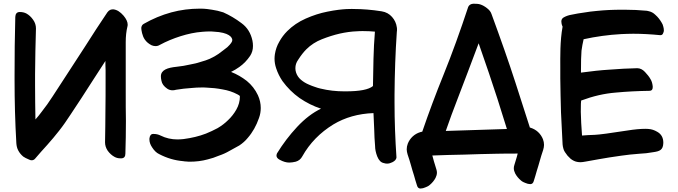

<svg xmlns="http://www.w3.org/2000/svg" viewBox="-20 -873 3749 1061"><path d="M108.4 -7.8C115.2 -2.9 126 2.9 140.6 8.8C145.5 11.7 150.4 12.7 155.3 12.7C162.1 12.7 168.9 9.8 173.8 3.9C196.3 -22.5 218.8 -47.9 241.2 -72.3C263.7 -97.7 286.1 -124 306.6 -150.4C329.1 -178.7 349.6 -209 370.1 -240.2L430.7 -332C452.1 -366.2 473.6 -399.4 496.1 -433.6C518.6 -467.8 540 -502 562.5 -536.1C562.5 -519.5 562.5 -502 563.5 -485.4V-434.6C563.5 -374 563.5 -313.5 562.5 -252C562.5 -204.1 561.5 -149.4 560.5 -88.9V-85.9C560.5 -70.3 565.4 -54.7 575.2 -40C585.9 -25.4 598.6 -13.7 613.3 -5.9C622.1 -1 632.8 2 645.5 2H651.4C666 1 672.9 -7.8 672.9 -24.4C674.8 -84 675.8 -144.5 675.8 -205.1C674.8 -252.9 674.8 -306.6 674.8 -366.2V-640.6C674.8 -670.9 677.7 -700.2 684.6 -728.5C685.5 -731.4 685.5 -734.4 685.5 -737.3C685.5 -752 677.7 -768.6 663.1 -786.1C644.5 -807.6 626 -819.3 606.4 -821.3H603.5C598.6 -821.3 593.8 -820.3 588.9 -818.4C583 -815.4 578.1 -811.5 573.2 -804.7C531.2 -742.2 490.2 -679.7 450.2 -616.2L327.1 -426.8C308.6 -398.4 289.1 -369.1 270.5 -339.8C252 -310.5 231.4 -282.2 210 -254.9C205.1 -248 199.2 -240.2 193.4 -233.4L175.8 -212.9C174.8 -275.4 173.8 -337.9 173.8 -401.4V-463.9C174.8 -547.9 175.8 -631.8 178.7 -715.8C178.7 -732.4 173.8 -749 163.1 -763.7C152.3 -779.3 139.6 -791 125 -798.8C115.2 -803.7 103.5 -806.6 90.8 -806.6H86.9C72.3 -805.7 65.4 -795.9 64.5 -779.3C61.5 -671.9 60.5 -564.5 60.5 -458V-430.7C60.5 -314.5 63.5 -198.2 70.3 -82C71.3 -67.4 74.2 -53.7 81.1 -41C87.9 -28.3 96.7 -17.6 108.4 -7.8Z M821.3 -57.6C832 -41 844.7 -28.3 859.4 -21.5C902.3 1 946.3 13.7 992.2 17.6C998 18.6 1003.9 19.5 1010.7 19.5C1017.6 20.5 1023.4 20.5 1030.3 20.5C1062.5 20.5 1095.7 16.6 1127.9 7.8C1148.4 2.9 1168.9 -3.9 1189.5 -12.7C1210 -19.5 1229.5 -28.3 1248 -39.1C1266.6 -48.8 1284.2 -58.6 1302.7 -69.3C1320.3 -81.1 1335.9 -94.7 1348.6 -110.4C1376 -141.6 1396.5 -178.7 1411.1 -220.7C1418 -239.3 1420.9 -257.8 1420.9 -276.4C1420.9 -299.8 1416 -323.2 1405.3 -346.7C1390.6 -377.9 1370.1 -404.3 1343.8 -425.8C1317.4 -446.3 1289.1 -462.9 1256.8 -475.6C1265.6 -480.5 1273.4 -484.4 1280.3 -488.3C1288.1 -493.2 1295.9 -498 1302.7 -502.9C1326.2 -519.5 1345.7 -540 1362.3 -564.5C1373 -581.1 1377.9 -598.6 1377.9 -619.1C1377.9 -628.9 1377 -638.7 1375 -648.4C1366.2 -689.5 1346.7 -721.7 1314.5 -745.1C1282.2 -769.5 1249 -789.1 1213.9 -804.7C1193.4 -811.5 1171.9 -816.4 1151.4 -819.3C1142.6 -820.3 1132.8 -822.3 1124 -823.2C1113.3 -824.2 1102.5 -825.2 1091.8 -825.2H1084C1030.3 -825.2 977.5 -818.4 926.8 -804.7C873 -790 822.3 -768.6 774.4 -741.2C765.6 -736.3 761.7 -728.5 760.7 -718.8C760.7 -708 765.6 -674.8 780.3 -654.3C789.1 -641.6 801.8 -630.9 817.4 -623C824.2 -620.1 832 -618.2 838.9 -618.2C847.7 -618.2 855.5 -620.1 863.3 -625C899.4 -644.5 937.5 -660.2 977.5 -672.9C1017.6 -685.5 1057.6 -694.3 1098.6 -697.3C1111.3 -698.2 1123 -699.2 1135.7 -699.2C1144.5 -699.2 1152.3 -699.2 1160.2 -698.2C1247.1 -694.3 1263.7 -666 1263.7 -651.4C1263.7 -642.6 1255.9 -630.9 1236.3 -612.3C1220.7 -599.6 1204.1 -587.9 1187.5 -575.2C1174.8 -566.4 1158.2 -556.6 1138.7 -547.9C1125 -542 1108.4 -536.1 1089.8 -531.2C1073.2 -525.4 1053.7 -520.5 1031.2 -516.6C1006.8 -510.7 981.4 -506.8 955.1 -503.9C907.2 -499 869.1 -487.3 869.1 -451.2C869.1 -444.3 870.1 -435.5 872.1 -426.8C875 -410.2 885.7 -395.5 904.3 -382.8C913.1 -377 922.9 -374 933.6 -374C939.5 -374 946.3 -375 953.1 -377C981.4 -381.8 1009.8 -384.8 1038.1 -386.7C1056.6 -388.7 1076.2 -389.6 1094.7 -389.6C1104.5 -389.6 1114.3 -389.6 1124 -388.7C1151.4 -387.7 1179.7 -384.8 1210 -378.9C1239.3 -374 1266.6 -365.2 1292 -351.6C1300.8 -347.7 1305.7 -343.8 1305.7 -339.8C1305.7 -314.5 1298.8 -290 1286.1 -267.6C1273.4 -245.1 1257.8 -225.6 1240.2 -209C1223.6 -192.4 1204.1 -177.7 1182.6 -165C1162.1 -154.3 1140.6 -143.6 1118.2 -134.8C1080.1 -120.1 1039.1 -110.4 994.1 -104.5C983.4 -103.5 971.7 -102.5 960.9 -102.5C927.7 -102.5 896.5 -109.4 867.2 -124C855.5 -129.9 842.8 -132.8 829.1 -132.8H826.2C814.5 -132.8 807.6 -124 805.7 -107.4V-102.5C805.7 -87.9 810.5 -73.2 821.3 -57.6Z M1525.4 9.8C1544.9 20.5 1562.5 25.4 1578.1 25.4C1589.8 25.4 1601.6 23.4 1614.3 20.5C1630.9 15.6 1642.6 5.9 1650.4 -8.8C1691.4 -82 1749 -140.6 1822.3 -185.5C1885.7 -223.6 1960 -245.1 2043.9 -248C2044.9 -217.8 2046.9 -187.5 2047.9 -157.2C2048.8 -127 2049.8 -96.7 2052.7 -66.4C2052.7 -48.8 2056.6 -29.3 2064.5 -8.8C2073.2 12.7 2085 25.4 2101.6 28.3C2107.4 30.3 2113.3 31.2 2119.1 31.2C2128.9 31.2 2138.7 28.3 2148.4 23.4C2162.1 16.6 2169.9 7.8 2170.9 -2.9C2164.1 -103.5 2160.2 -204.1 2160.2 -304.7V-350.6C2161.1 -466.8 2165 -582 2172.9 -697.3C2173.8 -701.2 2173.8 -705.1 2173.8 -709C2173.8 -713.9 2173.8 -717.8 2172.9 -721.7C2169.9 -744.1 2161.1 -762.7 2146.5 -779.3C2131.8 -795.9 2113.3 -806.6 2088.9 -810.5C2033.2 -819.3 1982.4 -823.2 1937.5 -823.2C1930.7 -823.2 1879.9 -827.1 1789.1 -808.6C1749 -800.8 1710 -788.1 1669.9 -770.5C1629.9 -752.9 1595.7 -729.5 1567.4 -701.2C1549.8 -683.6 1535.2 -664.1 1523.4 -642.6C1510.7 -621.1 1502.9 -597.7 1499 -573.2C1498 -565.4 1497.1 -557.6 1497.1 -548.8C1497.1 -531.2 1500 -513.7 1505.9 -496.1C1514.6 -469.7 1526.4 -446.3 1541 -424.8C1567.4 -388.7 1598.6 -357.4 1635.7 -331.1C1672.9 -305.7 1711.9 -286.1 1753.9 -272.5C1709 -251 1665 -217.8 1622.1 -171.9C1580.1 -127 1543 -78.1 1510.7 -25.4C1508.8 -20.5 1507.8 -16.6 1507.8 -11.7C1508.8 -2.9 1514.6 3.9 1525.4 9.8ZM1642.6 -432.6C1629.9 -443.4 1621.1 -457 1616.2 -471.7C1613.3 -480.5 1612.3 -488.3 1612.3 -496.1C1612.3 -512.7 1617.2 -528.3 1627.9 -543C1642.6 -566.4 1658.2 -585.9 1672.9 -600.6C1697.3 -625 1726.6 -643.6 1758.8 -656.2C1791 -668.9 1824.2 -679.7 1858.4 -687.5C1889.6 -694.3 1921.9 -699.2 1954.1 -700.2C1964.8 -701.2 1975.6 -701.2 1986.3 -701.2C2008.8 -701.2 2030.3 -700.2 2051.8 -698.2C2047.9 -648.4 2044.9 -598.6 2043.9 -547.9C2043 -498 2042 -447.3 2041 -397.5C2017.6 -377.9 1967.8 -368.2 1890.6 -368.2H1882.8C1837.9 -368.2 1793.9 -373 1750 -383.8C1741.2 -385.7 1731.4 -388.7 1720.7 -392.6C1709 -396.5 1698.2 -400.4 1687.5 -405.3C1670.9 -412.1 1656.2 -420.9 1642.6 -432.6Z M2369.1 -13.7C2397.5 -14.6 2426.8 -15.6 2456.1 -16.6C2486.3 -17.6 2515.6 -17.6 2544.9 -18.6C2604.5 -20.5 2663.1 -22.5 2722.7 -23.4C2761.7 -24.4 2800.8 -24.4 2840.8 -24.4C2839.8 -18.6 2837.9 -12.7 2835.9 -5.9L2822.3 39.1C2820.3 44.9 2819.3 50.8 2819.3 56.6C2819.3 66.4 2822.3 76.2 2827.1 85.9C2835 100.6 2845.7 113.3 2858.4 124C2865.2 130.9 2877.9 136.7 2896.5 142.6C2901.4 143.6 2906.2 144.5 2910.2 144.5C2919.9 144.5 2926.8 138.7 2929.7 127C2935.5 108.4 2941.4 89.8 2946.3 71.3C2952.1 52.7 2958 34.2 2962.9 15.6C2967.8 -2.9 2974.6 -23.4 2981.4 -43.9C2984.4 -53.7 2986.3 -63.5 2986.3 -72.3C2986.3 -83 2984.4 -92.8 2980.5 -103.5C2974.6 -118.2 2965.8 -131.8 2953.1 -143.6C2941.4 -154.3 2927.7 -162.1 2912.1 -167C2911.1 -168 2909.2 -168 2908.2 -168C2883.8 -245.1 2857.4 -327.1 2829.1 -414.1C2791 -532.2 2746.1 -659.2 2696.3 -794.9C2692.4 -807.6 2683.6 -818.4 2670.9 -828.1C2658.2 -837.9 2646.5 -844.7 2633.8 -848.6C2625 -851.6 2612.3 -852.5 2595.7 -852.5C2582 -851.6 2572.3 -845.7 2567.4 -835C2523.4 -702.1 2478.5 -577.1 2430.7 -459C2388.7 -355.5 2349.6 -251 2313.5 -145.5L2301.8 -142.6C2286.1 -137.7 2272.5 -129.9 2260.7 -119.1C2248 -107.4 2239.3 -93.8 2233.4 -79.1C2229.5 -68.4 2227.5 -58.6 2227.5 -47.9C2227.5 -39.1 2229.5 -29.3 2232.4 -19.5C2239.3 1 2246.1 21.5 2251 40C2255.9 58.6 2261.7 77.1 2267.6 95.7C2272.5 114.3 2278.3 132.8 2284.2 151.4C2287.1 163.1 2293.9 168.9 2303.7 168.9C2307.6 168.9 2312.5 168 2317.4 167C2335.9 161.1 2348.6 155.3 2355.5 148.4C2368.2 137.7 2378.9 125 2386.7 110.4C2391.6 100.6 2394.5 90.8 2394.5 81.1C2394.5 75.2 2393.6 69.3 2391.6 63.5L2377.9 18.6L2369.1 -13.7ZM2443.4 -149.4C2463.9 -208 2485.4 -267.6 2508.8 -327.1C2544.9 -421.9 2584 -523.4 2625 -633.8C2666 -517.6 2700.2 -415 2728.5 -328.1C2749 -264.6 2766.6 -208 2781.2 -160.2Z M3168.9 21.5C3174.8 22.5 3180.7 23.4 3187.5 23.4C3203.1 23.4 3219.7 18.6 3289.1 6.8C3325.2 0 3366.2 -5.9 3413.1 -12.7C3444.3 -17.6 3477.5 -20.5 3512.7 -23.4C3538.1 -24.4 3564.5 -27.3 3590.8 -32.2C3625 -37.1 3644.5 -43.9 3645.5 -83V-85C3645.5 -111.3 3634.8 -131.8 3612.3 -144.5C3595.7 -154.3 3580.1 -159.2 3564.5 -160.2C3558.6 -161.1 3551.8 -161.1 3544.9 -161.1C3520.5 -161.1 3486.3 -158.2 3444.3 -151.4C3350.6 -136.7 3291 -128.9 3266.6 -127.9C3241.2 -127 3217.8 -126 3196.3 -124C3192.4 -172.9 3190.4 -216.8 3189.5 -254.9C3189.5 -293 3190.4 -314.5 3191.4 -317.4C3256.8 -341.8 3320.3 -356.4 3381.8 -361.3C3443.4 -367.2 3505.9 -370.1 3567.4 -371.1H3569.3C3581.1 -371.1 3586.9 -377.9 3586.9 -390.6V-396.5C3585 -413.1 3581.1 -425.8 3574.2 -436.5C3567.4 -449.2 3556.6 -461.9 3543.9 -475.6C3531.2 -489.3 3516.6 -496.1 3501 -496.1C3450.2 -495.1 3400.4 -492.2 3350.6 -488.3C3300.8 -485.4 3248 -479.5 3190.4 -471.7C3190.4 -530.3 3191.4 -570.3 3193.4 -592.8C3196.3 -614.3 3200.2 -635.7 3205.1 -656.2C3272.5 -670.9 3341.8 -680.7 3413.1 -684.6C3435.5 -685.5 3457 -686.5 3479.5 -686.5C3528.3 -686.5 3578.1 -683.6 3627.9 -678.7H3629.9C3634.8 -678.7 3639.6 -680.7 3642.6 -685.5C3645.5 -691.4 3647.5 -696.3 3648.4 -701.2V-706.1C3648.4 -711.9 3647.5 -718.8 3645.5 -725.6C3643.6 -734.4 3640.6 -742.2 3635.7 -749C3627 -763.7 3616.2 -778.3 3601.6 -791C3590.8 -801.8 3578.1 -808.6 3563.5 -811.5C3560.5 -812.5 3557.6 -812.5 3554.7 -813.5C3513.7 -817.4 3472.7 -819.3 3432.6 -819.3H3415C3368.2 -819.3 3322.3 -817.4 3276.4 -812.5C3252.9 -810.5 3230.5 -807.6 3208 -803.7C3185.5 -800.8 3162.1 -796.9 3139.6 -792C3121.1 -789.1 3105.5 -783.2 3092.8 -775.4C3085.9 -770.5 3082 -763.7 3082 -753.9C3082 -746.1 3084 -736.3 3088.9 -725.6C3074.2 -646.5 3076.2 -557.6 3076.2 -498V-439.5C3077.1 -377 3078.1 -314.5 3080.1 -252C3083 -189.5 3085.9 -130.9 3088.9 -75.2C3089.8 -67.4 3090.8 -58.6 3093.8 -49.8C3096.7 -39.1 3104.5 -27.3 3116.2 -12.7L3133.8 4.9C3145.5 13.7 3157.2 19.5 3168.9 21.5Z"/></svg>

Font: ChillSide Comic
Style: Regular
Weight: 400
Designer: Koroletov, Abay Emes
Version: Version 1.000